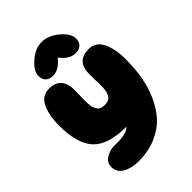

<svg xmlns="http://www.w3.org/2000/svg" viewBox="-237 -777 1030 1030"><g transform="rotate(-45 277.5 -262.5)"><path d="M192 148Q265 148 323.5 123.5Q382 99 420 58Q458 17 483.5 -40Q509 -97 519.5 -158.5Q530 -220 530 -289Q530 -368 505 -418Q480 -468 427 -468Q335 -468 335 -371Q335 -357 335.5 -333.5Q336 -310 336.5 -296Q337 -282 336 -263.5Q335 -245 331.5 -234.5Q328 -224 321.5 -213.5Q315 -203 304 -198.5Q293 -194 277 -194Q261 -194 250 -198.5Q239 -203 232.5 -213.5Q226 -224 222.5 -235Q219 -246 218 -264.5Q217 -283 217.5 -297Q218 -311 218.5 -335Q219 -359 219 -373Q219 -415 196.5 -441.5Q174 -468 127 -468Q74 -468 49.5 -418.5Q25 -369 25 -289Q25 -151 82 -90.5Q139 -30 276 -30Q252 -1 170 -4Q128 -6 97 13Q66 32 66 65Q66 106 102 127Q138 148 192 148ZM192 -501Q237 -501 278 -553Q317 -501 363 -501Q390 -501 405 -515.5Q420 -530 420 -556Q420 -594 373 -633.5Q326 -673 276 -673Q227 -673 181 -633Q135 -593 135 -556Q135 -530 150 -515.5Q165 -501 192 -501Z"/></g></svg>

Font: Cherry Bomb
Style: Regular
Weight: 400
Designer: satsuyako
Foundry: satsuyako
Version: Version 4.0